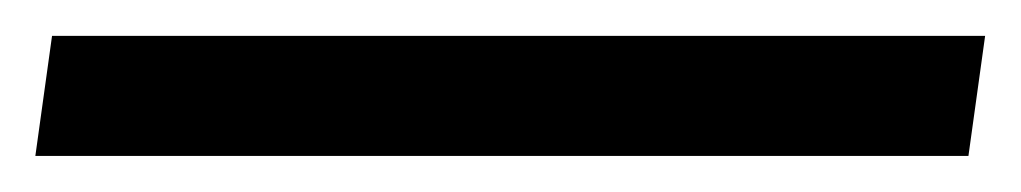

<svg xmlns="http://www.w3.org/2000/svg" viewBox="-29 -20 569 107"><path d="M520 0 510.7 66.9H-9.3L0 0Z"/></svg>

Font: Fivo Sans
Style: Italic
Weight: 400
Designer: Alexander Slobzheninov
Foundry: Alexander Slobzheninov
Version: 1.0